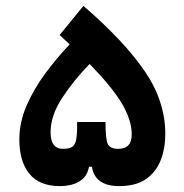

<svg xmlns="http://www.w3.org/2000/svg" viewBox="-20 -630 626 654"><path d="M183.1 3.9Q114.7 3.9 80.3 -37.8Q45.9 -79.6 45.9 -155.8Q45.9 -213.4 70.6 -270.3Q95.2 -327.1 134.5 -380.1Q173.8 -433.1 217.3 -479Q201.2 -494.1 183.1 -510.7L264.2 -609.9Q402.8 -490.2 472.9 -387.7Q543 -285.2 543 -173.8Q543 -124.5 527.3 -84.2Q511.7 -43.9 477.3 -20Q442.9 3.9 385.7 3.9Q303.7 3.9 293 -62H283.2Q276.9 -27.8 250.5 -12Q224.1 3.9 183.1 3.9ZM285.2 -412.1Q231 -356.4 191.7 -296.4Q152.3 -236.3 152.3 -179.2Q152.3 -123 194.8 -123Q215.3 -123 225.8 -129.6Q236.3 -136.2 239.7 -155.8Q243.2 -175.3 242.7 -214.4H339.4Q339.4 -157.2 346.9 -140.1Q354.5 -123 382.8 -123Q429.2 -123 428.7 -173.3Q428.2 -223.1 393.6 -280Q358.9 -336.9 285.2 -412.1Z"/></svg>

Font: CaskaydiaCove NFP SemiBold
Style: Regular
Weight: 600
Designer: Aaron Bell
Foundry: Saja Typeworks
Version: Version 2111.001; VTT 6.35;Nerd Fonts 3.1.1